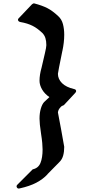

<svg xmlns="http://www.w3.org/2000/svg" viewBox="-20 -925 500 1127"><path d="M422 -380Q428 -386 426.5 -393Q425 -400 416 -402Q368 -413 344 -437Q320 -461 320 -492Q320 -495 326.5 -529Q333 -563 346 -626V-625Q357 -676 357 -721Q357 -755 349.5 -783.5Q342 -812 322 -830Q288 -862 257.5 -877.5Q227 -893 181 -905Q179 -906 174.5 -904Q170 -902 168 -900L91 -819Q84 -813 86 -806Q88 -799 98 -796Q121 -792 138.5 -786.5Q156 -781 171 -773.5Q186 -766 199.5 -756Q213 -746 228 -732Q241 -719 246.5 -701.5Q252 -684 252 -660Q252 -648 244 -614Q236 -580 224 -528Q212 -486 212 -451Q212 -426 227 -400Q242 -374 270 -355Q260 -346 254 -340Q248 -334 239 -326Q227 -313 219.5 -287Q212 -261 212 -229Q212 -215 214 -193.5Q216 -172 221 -140Q226 -108 228 -85.5Q230 -63 230 -48Q230 1 217.5 31.5Q205 62 172 69L83 158Q74 166 79 175Q84 184 95 181Q154 168 193 147.5Q232 127 259 98H258L327 28Q344 12 350.5 -11Q357 -34 357 -63Q348 -113 339 -164Q330 -215 320 -265Q322 -282 334 -294Q338 -300 344 -303Q350 -306 355 -308Z"/></svg>

Font: MM Taunggyi
Style: Regular
Weight: 400
Designer: Khon Soe Zaw Thu
Version: Version 1.00 July 18, 2016, initial release